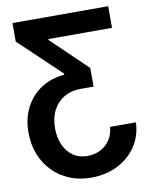

<svg xmlns="http://www.w3.org/2000/svg" viewBox="-100 -802 866 1091"><g transform="rotate(-10 333.0 -256.5)"><path d="M641.1 -50.3Q638.2 27.3 597.9 87.4Q557.6 147.5 490 181.4Q422.4 215.3 337.4 215.3Q269.5 215.3 213.4 192.1Q157.2 168.9 116 126.7Q74.7 84.5 52.2 27.1Q29.8 -30.3 29.8 -99.1Q29.8 -179.7 62.3 -242.4Q94.7 -305.2 152.6 -343.3Q210.4 -381.3 287.1 -387.2V-394L48.3 -620.6V-727.5H600.6V-602.5H233.4V-597.2L439.5 -399.4V-292H363.8Q311 -292 270 -268.3Q229 -244.6 205.8 -200.7Q182.6 -156.7 182.6 -96.7Q182.6 -43 201.2 -0.7Q219.7 41.5 254.6 65.9Q289.6 90.3 337.9 90.3Q379.9 90.3 413.8 72.5Q447.8 54.7 468.5 22.9Q489.3 -8.8 491.7 -50.3Z"/></g></svg>

Font: Inter 28pt
Style: Bold
Weight: 700
Designer: Rasmus Andersson
Foundry: rsms
Version: Version 4.001;git-66647c0bb